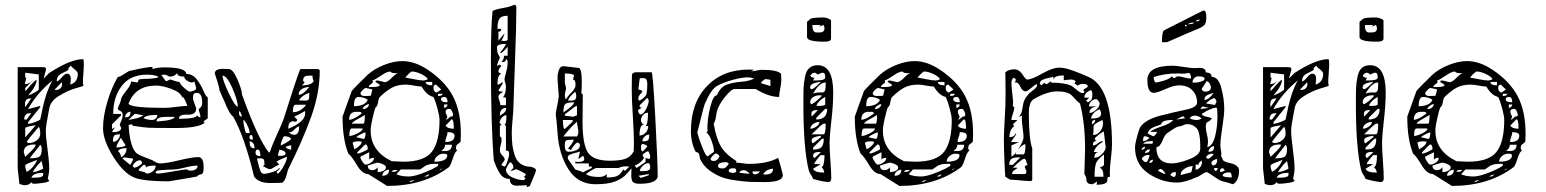

<svg xmlns="http://www.w3.org/2000/svg" viewBox="-20 -748 6379 792"><path d="M53 -53V-471H158Q170 -471 170 -463Q170 -460 165 -443Q160 -426 160 -424L183 -447Q271 -504 323 -504Q326 -500 326 -480Q326 -470 324 -446.5Q322 -423 322 -410Q322 -404 324 -394Q324 -393 291 -383.5Q258 -374 222.5 -352Q187 -330 183 -299Q182 -294 178.5 -275.5Q175 -257 172 -238.5Q169 -220 169 -209Q169 -184 176 -132.5Q183 -81 183 -54Q183 -36 177 -10L183 -3Q182 3 157 6.5Q132 10 121 10Q111 10 109 3Q102 16 81 16Q78 16 69 13.5Q60 11 60 10ZM158 -35Q117 -35 109 -15H122Q158 -15 158 -27ZM84 -64Q84 -54 90 -39Q104 -46 116 -60Q128 -74 133 -89Q128 -86 114 -81Q100 -76 92 -72Q84 -68 84 -64ZM152 -84Q129 -62 115 -39H122Q127 -39 142.5 -45Q158 -51 158 -53ZM146 -151Q140 -142 125 -124Q110 -106 103 -95Q132 -95 142 -101.5Q152 -108 152 -133Q152 -145 146 -151ZM78 -120Q78 -119 84 -101Q87 -104 94.5 -111Q102 -118 106.5 -122.5Q111 -127 116.5 -133Q122 -139 124.5 -143.5Q127 -148 127 -151Q123 -152 122 -152Q78 -152 78 -120ZM90 -163Q94 -158 100 -158Q117 -158 131.5 -169Q146 -180 146 -196Q146 -218 140 -225Q139 -223 119.5 -200.5Q100 -178 90 -163ZM124 -231Q84 -225 84 -219V-181L127 -231ZM96 -244V-237Q108 -238 125 -244.5Q142 -251 146 -255Q148 -263 152 -283Q156 -303 158 -311.5Q160 -320 164.5 -336.5Q169 -353 173 -364Q177 -375 183 -389Q189 -403 196 -416Q132 -363 96 -299H100Q136 -308 146 -311V-306ZM103 -281Q80 -281 80 -255H90L109 -281ZM109 -342Q93 -342 88 -336Q83 -330 83 -317Q83 -316 83.5 -311.5Q84 -307 84 -306ZM131 -419Q131 -394 96 -354Q110 -359 125 -367.5Q140 -376 140 -380V-441L84 -448V-428H88Q88 -421 85.5 -414Q83 -407 83 -401Q100 -401 115 -416L84 -385V-372L92 -380Q99 -389 106.5 -397Q114 -405 121.5 -412Q129 -419 131 -419ZM235 -409 205 -378Q210 -377 211 -377Q222 -377 229 -383.5Q236 -390 236 -400V-404Q235 -408 235 -409ZM256 -444Q272 -444 272 -422Q272 -418 271 -410Q270 -402 270 -399Q301 -409 301 -444Q301 -452 287 -462.5Q273 -473 273 -477Q273 -478 275 -480Q262 -467 262 -466Q262 -465 262 -463L263 -461Q257 -455 243.5 -449.5Q230 -444 222 -436Q214 -428 214 -412Q223 -414 235 -429Q247 -444 256 -444Z M405 -219Q405 -269 423 -329Q441 -389 467 -432Q468 -431 469 -431Q475 -431 493.5 -443.5Q512 -456 517 -456Q586 -472 609 -472V-463Q629 -470 658 -470Q748 -470 748 -443Q774 -443 791 -421.5Q808 -400 818.5 -375Q829 -350 837 -346V-260L819 -247L824 -241Q797 -220 706 -220Q610 -220 593.5 -221Q577 -222 528 -229Q527 -235 522 -235Q521 -235 517 -234Q513 -233 511 -233Q511 -204 518.5 -169Q526 -134 541 -118Q549 -110 578 -99Q607 -88 609 -87Q627 -74 640 -74Q666 -74 719.5 -87Q773 -100 798 -100Q820 -100 820 -59Q820 -39 816.5 -34Q813 -29 805.5 -28Q798 -27 793 -20Q787 -18 676 0Q582 0 541 -13Q494 -28 449.5 -98Q405 -168 405 -219ZM553 -44Q575 -38 578 -37Q583 -32 584 -32Q599 -32 610.5 -41.5Q622 -51 622 -65Q584 -65 584 -56Q584 -59 580.5 -64Q577 -69 575 -69Q573 -69 562.5 -59.5Q552 -50 552 -47Q553 -45 553 -44ZM621 -37Q626 -32 627 -32Q647 -32 692 -40.5Q737 -49 751 -49L757 -46L763 -44Q795 -44 795 -65Q776 -65 745.5 -57.5Q715 -50 701 -49Q691 -49 673 -48Q655 -47 641 -46L627 -44ZM528 -62Q528 -61 531 -58.5Q534 -56 535 -56Q544 -58 555 -65Q566 -72 566 -75Q566 -79 564 -82Q562 -85 560 -86Q558 -87 557 -87Q548 -87 538 -78.5Q528 -70 528 -62ZM485 -94 517 -68Q529 -86 529 -91L528 -94L492 -99ZM467 -124Q479 -115 479 -99Q502 -111 502 -137Q473 -137 467 -124ZM479 -180Q460 -150 460 -140Q489 -140 498 -148Q495 -155 488 -164.5Q481 -174 479 -180ZM475 -194Q456 -194 451 -188.5Q446 -183 446 -163Q458 -163 466.5 -172.5Q475 -182 475 -194ZM454 -223 442 -204Q443 -204 447 -203.5Q451 -203 452 -203Q461 -203 470.5 -207.5Q480 -212 480 -220Q480 -221 477 -226.5Q474 -232 474 -235Q476 -240 479.5 -247.5Q483 -255 484.5 -260.5Q486 -266 486 -274Q486 -286 476 -290.5Q466 -295 466 -299Q466 -303 472.5 -317.5Q479 -332 479 -337Q479 -346 500 -372.5Q521 -399 521 -412Q523 -412 533 -410Q543 -408 546 -408Q549 -408 550 -413.5Q551 -419 553 -420Q558 -422 578 -422.5Q598 -423 615.5 -425Q633 -427 633 -432Q616 -440 586 -440Q518 -440 482.5 -394Q447 -348 447 -278H479V-272L442 -235V-216ZM673 -266H667Q626 -266 626 -250L627 -249Q627 -248 627 -247L640 -248Q653 -249 664.5 -250.5Q676 -252 687.5 -256Q699 -260 701 -266ZM537 -278Q535 -278 524.5 -268Q514 -258 510 -253Q518 -255 528 -257Q538 -259 543 -260Q548 -261 555.5 -264Q563 -267 572 -272Q570 -273 541 -278ZM572 -260Q592 -253 607 -253Q616 -253 622.5 -259Q629 -265 629 -274Q579 -274 572 -260ZM789 -299Q789 -285 778 -279.5Q767 -274 753.5 -275Q740 -276 729 -272.5Q718 -269 718 -258Q788 -258 793 -272Q798 -264 807 -264Q807 -272 803.5 -282Q800 -292 800 -296Q800 -299 807 -304.5Q814 -310 814 -326Q814 -365 791 -365Q784 -365 780.5 -361.5Q777 -358 776.5 -353.5Q776 -349 776 -339Q787 -306 789 -303ZM518 -287Q509 -287 502.5 -280Q496 -273 496 -264Q509 -264 513.5 -269Q518 -274 518 -287ZM510 -320Q519 -303 658 -303Q676 -303 705.5 -307Q735 -311 752 -311Q752 -316 745 -331.5Q738 -347 734 -347L732 -346Q725 -367 687.5 -381Q650 -395 624 -395Q538 -395 510 -320ZM721 -410Q721 -402 739 -386Q757 -370 763 -370Q769 -370 779 -374Q789 -378 789 -383Q789 -388 785 -401L781 -414Q781 -408 769 -408Q761 -409 750.5 -416Q740 -423 740 -432Q711 -432 711 -446Q710 -446 707 -442.5Q704 -439 697.5 -435.5Q691 -432 681 -432Q677 -432 671 -436Q665 -440 658 -440Q657 -440 651.5 -439.5Q646 -439 645 -439Q647 -438 654.5 -426Q662 -414 667 -413Q668 -413 674 -416.5Q680 -420 684 -420Q685 -420 698 -415Q711 -410 721 -410Z M1028 -20Q989 -183 942 -267Q926 -277 904 -334Q903 -334 885 -377Q885 -387 875.5 -415.5Q866 -444 866 -445Q866 -464 901 -464Q905 -464 913 -463.5Q921 -463 924 -463Q941 -463 959.5 -420Q978 -377 978 -359Q1044 -174 1090 -118L1095 -125Q1103 -151 1123 -194Q1143 -237 1151 -260Q1152 -263 1159.5 -286.5Q1167 -310 1176 -338.5Q1185 -367 1194.5 -395.5Q1204 -424 1211 -443.5Q1218 -463 1219 -463H1293L1299 -458Q1299 -365 1264 -267.5Q1229 -170 1169 -50Q1168 -49 1162 -25.5Q1156 -2 1144 6Q1135 6 1119 6.5Q1103 7 1095 7Q1046 7 1028 -20ZM1040 -94Q1041 -90 1044 -78Q1047 -66 1048.5 -60Q1050 -54 1053 -46Q1056 -38 1059.5 -34.5Q1063 -31 1068 -31Q1082 -31 1104.5 -38.5Q1127 -46 1132 -56L1134 -52Q1134 -51 1128.5 -46.5Q1123 -42 1121 -38L1126 -31Q1137 -39 1150.5 -63.5Q1164 -88 1164 -101Q1163 -101 1155 -98Q1147 -95 1136.5 -90Q1126 -85 1121 -81L1132 -69Q1127 -68 1112.5 -59Q1098 -50 1093 -50Q1087 -50 1064 -63Q1071 -66 1071 -69Q1071 -85 1068 -90Q1065 -95 1052 -95Q1051 -95 1046 -94.5Q1041 -94 1040 -94ZM1034 -118Q1034 -104 1054 -104Q1054 -131 1043 -131Q1034 -131 1034 -118ZM1132 -130 1126 -106Q1130 -105 1135 -105Q1158 -105 1158 -115Q1158 -122 1149 -126Q1140 -130 1132 -130ZM1158 -143Q1161 -134 1181 -130V-149Q1180 -149 1176.5 -148Q1173 -147 1167.5 -145.5Q1162 -144 1158 -143ZM1010 -159Q1010 -136 1030 -136Q1030 -149 1026 -155Q1022 -161 1011 -166L1010 -163Q1010 -160 1010 -159ZM1151 -186Q1138 -162 1138 -148Q1140 -148 1157 -157.5Q1174 -167 1181 -174Q1176 -186 1151 -186ZM1009 -180Q1009 -172 1023 -172Q1023 -190 1016 -192Q1009 -190 1009 -180ZM1169 -204Q1181 -192 1194 -192Q1214 -192 1214 -226Q1206 -226 1194.5 -214Q1183 -202 1176 -202Q1173 -202 1169 -204ZM984 -245Q984 -241 988.5 -220Q993 -199 997 -199H1010Q1010 -210 1001 -229.5Q992 -249 984 -254ZM1206 -254Q1203 -243 1195 -246.5Q1187 -250 1178 -244.5Q1169 -239 1169 -217Q1239 -245 1239 -281L1238 -290Q1219 -278 1194 -267ZM966 -281Q966 -267 978 -267Q974 -286 966 -290ZM1243 -316H1199Q1188 -316 1188 -285Q1220 -285 1243 -316ZM898 -436Q898 -418 924 -363Q950 -308 961 -308Q961 -333 938.5 -384.5Q916 -436 898 -436ZM1256 -365Q1228 -357 1213 -334Q1219 -334 1227.5 -333.5Q1236 -333 1239 -333Q1251 -333 1253.5 -338.5Q1256 -344 1256 -365ZM1256 -390Q1242 -388 1233.5 -385Q1225 -382 1218.5 -375Q1212 -368 1212 -357Q1231 -357 1256 -390ZM1230 -414Q1236 -411 1236 -408Q1236 -405 1230.5 -401Q1225 -397 1225 -396Q1266 -396 1274 -414Q1269 -422 1269 -436Q1267 -436 1261.5 -436Q1256 -436 1254 -436Q1252 -436 1247.5 -435.5Q1243 -435 1241.5 -434.5Q1240 -434 1237 -432Q1234 -430 1233 -428Q1232 -426 1231 -422.5Q1230 -419 1230 -414Z M1577 19 1499 -30Q1474 -30 1451.5 -68Q1429 -106 1417 -114Q1393 -173 1393 -267L1431 -373Q1432 -375 1458 -401.5Q1484 -428 1497 -440Q1524 -464 1564 -480Q1604 -496 1640 -496Q1691 -496 1745 -460Q1818 -411 1849.5 -349Q1881 -287 1881 -197Q1881 -194 1880.5 -179.5Q1880 -165 1880 -164Q1878 -160 1869.5 -154.5Q1861 -149 1861 -139Q1861 -129 1867 -126Q1858 -126 1848 -94.5Q1838 -63 1831 -58Q1728 19 1577 19ZM1683 -4Q1672 -4 1670 4L1689 -3L1686 -4ZM1615 -29Q1636 -20 1666 -20Q1685 -20 1715 -30.5Q1745 -41 1766 -52Q1787 -63 1787 -65V-72Q1786 -72 1777.5 -72Q1769 -72 1767.5 -72Q1766 -72 1759.5 -71.5Q1753 -71 1750.5 -70Q1748 -69 1743 -67.5Q1738 -66 1734 -63.5Q1730 -61 1726 -58Q1714 -49 1713 -49H1633ZM1750 -29 1731 -21 1734 -20Q1737 -20 1738 -20Q1748 -20 1750 -29ZM1585 -48Q1574 -48 1565.5 -40.5Q1557 -33 1557 -23Q1585 -23 1585 -48ZM1538 -58V-38Q1550 -38 1561 -43Q1572 -48 1572 -58Q1572 -65 1558.5 -71Q1545 -77 1538 -77H1535Q1532 -76 1515.5 -71Q1499 -66 1497 -65Q1497 -46 1516 -46Q1529 -46 1538 -58ZM1612 -47Q1598 -47 1596 -40H1599Q1602 -39 1603 -39Q1613 -39 1621 -46H1617Q1613 -47 1612 -47ZM1804 -52Q1796 -52 1793 -46L1806 -52ZM1467 -99V-95Q1480 -69 1488 -69Q1499 -69 1511 -77.5Q1523 -86 1523 -97Q1507 -97 1503 -89V-120L1467 -102ZM1510 -225Q1509 -219 1509 -209Q1509 -125 1596 -83Q1600 -83 1620 -82Q1640 -81 1643 -81Q1730 -81 1761.5 -122Q1793 -163 1793 -253Q1793 -269 1784.5 -300.5Q1776 -332 1768 -348Q1741 -354 1719 -391Q1709 -391 1687.5 -395Q1666 -399 1655 -399Q1621 -399 1598 -387Q1575 -375 1547 -348Q1542 -343 1539.5 -326Q1537 -309 1529 -305Q1525 -296 1518 -265.5Q1511 -235 1510 -225ZM1808 -114Q1795 -114 1783.5 -104Q1772 -94 1772 -81Q1825 -81 1825 -108Q1825 -114 1808 -114ZM1454 -120V-114Q1472 -117 1497 -132Q1497 -152 1488 -152L1485 -151ZM1816 -151Q1816 -135 1800 -126Q1801 -126 1808 -125.5Q1815 -125 1816 -125Q1844 -125 1844 -151ZM1435 -157 1442 -132Q1443 -133 1447.5 -135.5Q1452 -138 1454 -139.5Q1456 -141 1460 -144.5Q1464 -148 1466.5 -150.5Q1469 -153 1470.5 -156.5Q1472 -160 1472 -164Q1462 -165 1461 -165Q1435 -165 1435 -157ZM1826 -203Q1826 -193 1821.5 -183Q1817 -173 1817 -162Q1855 -162 1855 -188Q1855 -203 1826 -203ZM1449 -182 1479 -175Q1488 -175 1488 -202Q1484 -202 1469.5 -195Q1455 -188 1449 -182ZM1476 -218H1431Q1421 -218 1421 -187Q1432 -187 1454 -197.5Q1476 -208 1476 -218ZM1818 -230Q1826 -217 1852 -217Q1852 -256 1843 -256ZM1485 -274Q1480 -270 1457.5 -258Q1435 -246 1431 -238H1479Q1485 -238 1485 -274ZM1451 -287Q1420 -287 1420 -254Q1439 -254 1472 -280Q1472 -287 1457 -287Q1455 -287 1453 -286H1452ZM1825 -266V-265Q1825 -263 1822.5 -259.5Q1820 -256 1818 -256Q1819 -256 1820 -255.5Q1821 -255 1822 -255Q1824 -255 1831 -261L1838 -267Q1849 -267 1849 -274Q1849 -280 1844.5 -289.5Q1840 -299 1834 -299Q1818 -299 1818 -287Q1818 -282 1821.5 -275.5Q1825 -269 1825 -266ZM1500 -318Q1494 -318 1485 -311Q1476 -304 1476 -298Q1496 -298 1503 -317Q1501 -318 1500 -318ZM1812 -317V-303Q1817 -303 1821.5 -307.5Q1826 -312 1826 -317ZM1458 -348Q1440 -348 1440 -310Q1485 -310 1497 -336Q1481 -348 1458 -348ZM1799 -339Q1799 -326 1826 -326Q1826 -348 1813 -348Q1799 -348 1799 -339ZM1467 -364Q1467 -352 1484 -352Q1510 -352 1510 -354L1516 -379Q1492 -385 1488 -385Q1485 -385 1476.5 -377Q1468 -369 1467 -364ZM1787 -361V-352Q1804 -352 1806 -361ZM1768 -385Q1768 -370 1781 -366Q1800 -378 1800 -379Q1798 -381 1792.5 -386Q1787 -391 1783 -395Q1779 -399 1778 -399Q1768 -399 1768 -385ZM1516 -416Q1518 -413 1518 -410Q1518 -406 1509.5 -400.5Q1501 -395 1501 -389H1515Q1547 -389 1547 -398L1529 -410Q1529 -416 1535 -416Q1541 -416 1553 -412.5Q1565 -409 1567 -409Q1579 -409 1597 -428Q1615 -447 1627 -447Q1625 -446 1612 -446Q1594 -446 1590 -453Q1576 -453 1551.5 -436Q1527 -419 1516 -416ZM1736 -410Q1736 -396 1763 -396V-410ZM1652 -428Q1655 -428 1684 -422Q1713 -416 1726 -416Q1736 -416 1745 -422Q1735 -435 1714.5 -444Q1694 -453 1679 -453Q1676 -453 1665.5 -443Q1655 -433 1652 -428Z M2153 16Q2145 16 2131.5 17Q2118 18 2112 18Q2083 18 2083 -10Q2069 -10 2058.5 -16Q2048 -22 2039.5 -36.5Q2031 -51 2028 -58.5Q2025 -66 2017 -86Q2005 -230 2005 -493Q2005 -646 2012 -703Q2026 -710 2055 -715Q2084 -720 2098 -727Q2100 -728 2101 -728Q2110 -728 2110 -717Q2110 -641 2104.5 -500Q2099 -359 2098 -314Q2098 -293 2094.5 -256Q2091 -219 2091 -202Q2091 -172 2093.5 -150.5Q2096 -129 2103.5 -106.5Q2111 -84 2128 -72Q2145 -60 2171 -60Q2191 -53 2191 -47Q2191 -40 2178.5 -11.5Q2166 17 2166 19L2153 24ZM2067 -50Q2067 -29 2092 -17Q2117 -5 2138 -5Q2144 -5 2148 -13L2141 -18Q2149 -26 2149 -29Q2149 -31 2131.5 -40Q2114 -49 2110 -50Q2107 -50 2100 -46.5Q2093 -43 2085 -43Q2086 -43 2098 -55Q2098 -72 2085 -79Q2082 -79 2074.5 -65.5Q2067 -52 2067 -50ZM2048 -67Q2060 -61 2061 -61Q2066 -61 2073 -82Q2080 -103 2080 -111Q2080 -121 2077.5 -124Q2075 -127 2067 -127V-228L2061 -234Q2069 -234 2069 -273Q2059 -273 2050 -262.5Q2041 -252 2041 -241Q2041 -240 2044.5 -237.5Q2048 -235 2048 -234L2042 -228V-185Q2049 -183 2049 -172Q2049 -160 2045.5 -150Q2042 -140 2042 -128Q2042 -117 2052 -107Q2062 -97 2062 -90Q2062 -87 2055.5 -78.5Q2049 -70 2048 -67ZM2068 -303Q2042 -303 2042 -271Q2043 -271 2048.5 -275Q2054 -279 2055 -279.5Q2056 -280 2060 -283.5Q2064 -287 2065 -289Q2066 -291 2067 -295Q2068 -299 2068 -303ZM2036 -349Q2036 -342 2040 -333Q2044 -324 2044 -314H2067V-346H2055Q2067 -362 2067 -391Q2067 -397 2064 -407Q2061 -417 2061 -423Q2063 -433 2066.5 -445.5Q2070 -458 2072 -468.5Q2074 -479 2074 -494Q2074 -499 2067 -506Q2067 -492 2055 -492L2052 -493Q2049 -494 2048 -494Q2059 -500 2059 -518H2074V-555Q2052 -529 2045 -529L2044 -530Q2043 -530 2042 -530Q2061 -551 2067 -567Q2030 -567 2030 -553Q2030 -545 2031 -538Q2032 -531 2034 -526.5Q2036 -522 2038 -518.5Q2040 -515 2041 -513L2042 -511Q2042 -509 2036 -495.5Q2030 -482 2030 -475Q2036 -481 2042 -481Q2043 -481 2045.5 -478.5Q2048 -476 2048 -475Q2036 -463 2036 -454Q2036 -449 2041.5 -447Q2047 -445 2048 -444Q2032 -439 2032 -399Q2039 -399 2044.5 -403.5Q2050 -408 2052 -408Q2053 -408 2053 -408L2055 -407Q2053 -402 2036 -375Q2039 -370 2055 -370Q2053 -367 2044.5 -362Q2036 -357 2036 -349ZM2036 -617V-580Q2059 -609 2061 -610L2060 -606Q2059 -602 2055.5 -594Q2052 -586 2048 -580Q2053 -579 2059 -579Q2074 -579 2074 -585V-683Q2048 -683 2040 -670.5Q2032 -658 2032 -629H2046Q2046 -628 2047 -626L2048 -624Q2048 -622 2043.5 -619.5Q2039 -617 2036 -617Z M2585 -53Q2584 -53 2566.5 -32.5Q2549 -12 2519 0Q2489 12 2437 12Q2364 12 2325 -49.5Q2286 -111 2280 -197Q2280 -200 2277 -234Q2274 -268 2273 -271V-284Q2285 -344 2285 -351Q2285 -355 2282.5 -385.5Q2280 -416 2280 -419V-429Q2280 -444 2285.5 -459.5Q2291 -475 2304 -475L2366 -468Q2380 -468 2380 -408Q2380 -386 2378 -364L2384 -358Q2384 -335 2383.5 -297Q2383 -259 2383 -244Q2383 -155 2404.5 -120Q2426 -85 2496 -85Q2534 -85 2557 -92Q2580 -99 2594 -123Q2594 -129 2594.5 -141Q2595 -153 2595 -159Q2595 -195 2590.5 -267Q2586 -339 2586 -376Q2586 -442 2588 -444L2599 -450H2668Q2673 -450 2683 -264.5Q2693 -79 2693 -18Q2685 10 2619 10Q2598 10 2591 3Q2584 -4 2584 -24Q2584 -31 2584.5 -41Q2585 -51 2585 -53ZM2397 -30Q2413 -18 2450 -18Q2473 -18 2483 -30V-16Q2512 -16 2525.5 -22Q2539 -28 2551 -49L2558 -43L2576 -61Q2574 -61 2569 -61.5Q2564 -62 2563 -62Q2544 -62 2532 -55H2440Q2436 -55 2419.5 -45Q2403 -35 2397 -30ZM2614 -23 2623 -14 2656 -25V-30ZM2353 -49Q2377 -42 2384 -37L2421 -55V-61H2409V-74H2353V-81Q2354 -81 2358 -80.5Q2362 -80 2366 -80Q2390 -80 2390 -92Q2390 -102 2384 -105L2366 -92Q2366 -98 2369 -107Q2372 -116 2372 -123Q2369 -121 2355.5 -118Q2342 -115 2332 -110.5Q2322 -106 2322 -98L2323 -92ZM2654 -75Q2643 -75 2631.5 -64Q2620 -53 2619 -43L2625 -42Q2631 -42 2636 -42Q2662 -42 2662 -57Q2662 -75 2654 -75ZM2599 -66Q2599 -62 2606 -55L2643 -80V-96Q2646 -96 2651 -94Q2656 -92 2657 -92Q2662 -92 2662 -105Q2662 -108 2658.5 -116Q2655 -124 2654 -124Q2649 -124 2643.5 -120Q2638 -116 2634 -113L2631 -110Q2631 -100 2638 -98Q2629 -84 2616.5 -75Q2604 -66 2599 -66ZM2310 -155Q2310 -154 2310 -151Q2310 -148 2310 -146.5Q2310 -145 2310 -142Q2310 -139 2310.5 -137.5Q2311 -136 2311.5 -133.5Q2312 -131 2313 -129.5Q2314 -128 2315 -126.5Q2316 -125 2318 -124Q2320 -123 2322 -122.5Q2324 -122 2327 -122Q2343 -122 2357.5 -128.5Q2372 -135 2372 -148Q2372 -160 2360 -160Q2357 -159 2348 -148Q2339 -137 2335 -129L2323 -135Q2344 -159 2347 -172Q2343 -172 2333.5 -171.5Q2324 -171 2320.5 -170.5Q2317 -170 2313.5 -166Q2310 -162 2310 -155ZM2624 -139Q2624 -125 2631 -123Q2650 -142 2650 -144Q2650 -147 2643 -150.5Q2636 -154 2631 -154Q2624 -154 2624 -139ZM2658 -193Q2648 -193 2639 -184.5Q2630 -176 2630 -165Q2648 -165 2653 -169.5Q2658 -174 2658 -193ZM2360 -246Q2334 -224 2304 -185H2360Q2361 -185 2363.5 -192Q2366 -199 2366 -203Q2366 -210 2363 -224Q2360 -238 2360 -246ZM2638 -235Q2618 -235 2618 -189Q2633 -189 2643.5 -201Q2654 -213 2654 -228H2643Q2653 -236 2653 -283Q2640 -283 2632 -273Q2624 -263 2624 -250Q2627 -235 2638 -235ZM2302 -253Q2302 -216 2310 -216L2342 -246V-253ZM2310 -271 2347 -266H2342Q2345 -266 2351 -269Q2357 -272 2360 -272V-309Q2360 -311 2359 -311Q2356 -311 2346 -304Q2336 -297 2325 -288Q2314 -279 2310 -277ZM2612 -293Q2612 -288 2615 -282Q2618 -276 2622 -276Q2634 -276 2645 -298Q2656 -320 2656 -333Q2656 -335 2653.5 -339.5Q2651 -344 2649 -344L2619 -314L2618 -312Q2618 -303 2631 -303Q2626 -303 2619 -299Q2612 -295 2612 -293ZM2348 -326Q2321 -326 2312.5 -319.5Q2304 -313 2304 -284Q2348 -314 2348 -326ZM2353 -370Q2326 -347 2323 -333Q2335 -333 2339 -333Q2343 -333 2348.5 -335Q2354 -337 2355.5 -341.5Q2357 -346 2357 -354Q2357 -358 2353 -370ZM2619 -333Q2641 -346 2645.5 -357.5Q2650 -369 2650 -403Q2650 -426 2634 -426Q2631 -426 2625.5 -425.5Q2620 -425 2619 -425L2613 -379Q2630 -375 2630 -371Q2630 -369 2621.5 -360Q2613 -351 2613 -342Q2613 -333 2619 -333ZM2310 -355Q2310 -340 2316 -339Q2319 -348 2336.5 -365.5Q2354 -383 2354 -397Q2354 -414 2349 -417L2344 -420Q2344 -424 2348 -435Q2348 -445 2310 -445V-407L2315 -384Q2315 -380 2312.5 -371.5Q2310 -363 2310 -355Z M2850 -121Q2830 -160 2830 -207Q2830 -323 2895.5 -392Q2961 -461 3069 -461Q3071 -461 3080.5 -460.5Q3090 -460 3091 -460L3078 -454Q3087 -454 3101 -457Q3115 -460 3123 -460Q3189 -460 3202 -443Q3202 -441 3202.5 -429.5Q3203 -418 3203 -417Q3203 -404 3198.5 -383Q3194 -362 3194 -348Q3151 -348 3097 -381H3011Q2997 -381 2970.5 -348Q2944 -315 2937 -288Q2936 -285 2934.5 -273.5Q2933 -262 2930.5 -253Q2928 -244 2924 -238Q2934 -179 2952.5 -146Q2971 -113 3017 -84V-77Q3026 -77 3043 -74.5Q3060 -72 3069 -72Q3145 -72 3190 -97Q3209 -34 3209 -25Q3209 3 3136 3Q3101 3 3080 2.5Q3059 2 3020.5 -3Q2982 -8 2957.5 -17Q2933 -26 2907.5 -44.5Q2882 -63 2869 -90Q2867 -94 2866 -102.5Q2865 -111 2862 -115.5Q2859 -120 2850 -121ZM3084 -41Q3084 -29 3093 -29Q3107 -29 3115 -41ZM3169 -52Q3139 -50 3128 -29L3137 -28Q3169 -28 3169 -52ZM2986 -44Q2986 -35 3004 -35Q3015 -35 3017 -41Q3017 -49 3014.5 -51.5Q3012 -54 3005 -54Q2986 -54 2986 -44ZM3050 -46Q3032 -46 3030 -35L3071 -31Q3070 -36 3062 -41Q3054 -46 3050 -46ZM2942 -63Q2942 -53 2962 -53Q2974 -53 2986 -72Q2984 -79 2973 -79Q2942 -79 2942 -63ZM2911 -93Q2911 -84 2925 -84Q2939 -84 2948 -103Q2948 -105 2943.5 -109Q2939 -113 2937 -114L2934 -115Q2930 -115 2924 -109.5Q2918 -104 2914.5 -99Q2911 -94 2911 -93ZM2856 -202Q2863 -175 2877.5 -139Q2892 -103 2899 -103L2924 -121L2925 -124Q2925 -140 2915.5 -166.5Q2906 -193 2894 -202L2899 -207Q2898 -211 2898 -220Q2898 -259 2910 -307Q2922 -355 2937 -355Q2952 -389 2977 -398.5Q3002 -408 3036 -410.5Q3070 -413 3091 -424Q3076 -429 3066 -429Q3040 -429 3000.5 -418Q2961 -407 2937 -393Q2913 -379 2887 -319Q2884 -311 2876.5 -281.5Q2869 -252 2863 -227Q2857 -202 2856 -202ZM3158 -419 3137 -422Q3119 -411 3119 -405L3158 -393Z M3334 -10Q3332 -17 3325 -27Q3318 -37 3316 -46Q3294 -136 3294 -318Q3294 -323 3294 -334Q3294 -371 3295 -389.5Q3296 -408 3301 -432.5Q3306 -457 3319 -468Q3332 -479 3353 -479Q3417 -479 3417 -366Q3417 -315 3409.5 -251.5Q3402 -188 3402 -155Q3402 -131 3405.5 -83.5Q3409 -36 3409 -13Q3409 3 3396 3Q3366 0 3334 -10ZM3334 -52Q3340 -36 3380 -36Q3380 -41 3377.5 -46.5Q3375 -52 3372 -55Q3369 -58 3369 -59H3370Q3381 -65 3381 -108H3366Q3364 -108 3351.5 -92Q3339 -76 3339 -72V-71H3366ZM3334 -108Q3334 -99 3340 -96L3366 -120Q3365 -120 3361 -120.5Q3357 -121 3356 -121Q3337 -121 3334 -108ZM3334 -139V-131Q3359 -131 3368.5 -141Q3378 -151 3378 -176H3371ZM3334 -157 3366 -182V-188Q3328 -183 3328 -170Q3328 -157 3334 -157ZM3386 -238H3377Q3367 -233 3328 -194H3377Q3386 -194 3386 -238ZM3360 -245Q3347 -245 3335 -237Q3323 -229 3323 -217Q3334 -217 3347 -225.5Q3360 -234 3360 -245ZM3347 -262V-255Q3392 -255 3392 -299H3384ZM3347 -294Q3327 -294 3327 -277Q3328 -269 3328 -267L3353 -293L3351 -294Q3348 -294 3347 -294ZM3384 -348Q3357 -334 3347 -312H3351Q3355 -311 3356 -311Q3384 -311 3384 -318ZM3322 -325Q3322 -323 3324.5 -320.5Q3327 -318 3328 -318Q3350 -330 3371 -354H3367Q3363 -355 3362 -355Q3346 -355 3334 -347.5Q3322 -340 3322 -325ZM3386 -408Q3360 -408 3334 -362Q3345 -366 3356 -366.5Q3367 -367 3371.5 -366.5Q3376 -366 3380 -369.5Q3384 -373 3385 -381.5Q3386 -390 3386 -408ZM3322 -388 3321 -387Q3321 -385 3323.5 -382.5Q3326 -380 3328 -380Q3336 -380 3366 -410H3362Q3360 -410 3355 -409Q3350 -408 3342 -406Q3334 -404 3328 -399.5Q3322 -395 3322 -388ZM3340 -428 3334 -416H3344Q3384 -416 3384 -428Q3384 -440 3381.5 -444Q3379 -448 3372 -448Q3369 -448 3362 -444.5Q3355 -441 3353 -441Q3351 -441 3348 -444.5Q3345 -448 3340 -448Q3329 -448 3322 -435Q3330 -427 3337 -427L3338 -428Q3339 -428 3340 -428ZM3309 -658 3322 -669Q3327 -676 3377 -676Q3385 -676 3396.5 -671.5Q3408 -667 3408 -663V-589Q3408 -576 3382 -576Q3309 -576 3309 -595ZM3331 -645Q3331 -614 3348 -614Q3361 -614 3366.5 -614.5Q3372 -615 3376.5 -619Q3381 -623 3381 -632Q3381 -637 3377 -645Q3361 -638 3359 -638L3366 -645Z M3690 19 3612 -30Q3587 -30 3564.5 -68Q3542 -106 3530 -114Q3506 -173 3506 -267L3544 -373Q3545 -375 3571 -401.5Q3597 -428 3610 -440Q3637 -464 3677 -480Q3717 -496 3753 -496Q3804 -496 3858 -460Q3931 -411 3962.5 -349Q3994 -287 3994 -197Q3994 -194 3993.5 -179.5Q3993 -165 3993 -164Q3991 -160 3982.5 -154.5Q3974 -149 3974 -139Q3974 -129 3980 -126Q3971 -126 3961 -94.5Q3951 -63 3944 -58Q3841 19 3690 19ZM3796 -4Q3785 -4 3783 4L3802 -3L3799 -4ZM3728 -29Q3749 -20 3779 -20Q3798 -20 3828 -30.5Q3858 -41 3879 -52Q3900 -63 3900 -65V-72Q3899 -72 3890.5 -72Q3882 -72 3880.5 -72Q3879 -72 3872.5 -71.5Q3866 -71 3863.5 -70Q3861 -69 3856 -67.5Q3851 -66 3847 -63.5Q3843 -61 3839 -58Q3827 -49 3826 -49H3746ZM3863 -29 3844 -21 3847 -20Q3850 -20 3851 -20Q3861 -20 3863 -29ZM3698 -48Q3687 -48 3678.5 -40.5Q3670 -33 3670 -23Q3698 -23 3698 -48ZM3651 -58V-38Q3663 -38 3674 -43Q3685 -48 3685 -58Q3685 -65 3671.5 -71Q3658 -77 3651 -77H3648Q3645 -76 3628.5 -71Q3612 -66 3610 -65Q3610 -46 3629 -46Q3642 -46 3651 -58ZM3725 -47Q3711 -47 3709 -40H3712Q3715 -39 3716 -39Q3726 -39 3734 -46H3730Q3726 -47 3725 -47ZM3917 -52Q3909 -52 3906 -46L3919 -52ZM3580 -99V-95Q3593 -69 3601 -69Q3612 -69 3624 -77.5Q3636 -86 3636 -97Q3620 -97 3616 -89V-120L3580 -102ZM3623 -225Q3622 -219 3622 -209Q3622 -125 3709 -83Q3713 -83 3733 -82Q3753 -81 3756 -81Q3843 -81 3874.5 -122Q3906 -163 3906 -253Q3906 -269 3897.5 -300.5Q3889 -332 3881 -348Q3854 -354 3832 -391Q3822 -391 3800.5 -395Q3779 -399 3768 -399Q3734 -399 3711 -387Q3688 -375 3660 -348Q3655 -343 3652.5 -326Q3650 -309 3642 -305Q3638 -296 3631 -265.5Q3624 -235 3623 -225ZM3921 -114Q3908 -114 3896.5 -104Q3885 -94 3885 -81Q3938 -81 3938 -108Q3938 -114 3921 -114ZM3567 -120V-114Q3585 -117 3610 -132Q3610 -152 3601 -152L3598 -151ZM3929 -151Q3929 -135 3913 -126Q3914 -126 3921 -125.5Q3928 -125 3929 -125Q3957 -125 3957 -151ZM3548 -157 3555 -132Q3556 -133 3560.5 -135.5Q3565 -138 3567 -139.5Q3569 -141 3573 -144.5Q3577 -148 3579.5 -150.5Q3582 -153 3583.5 -156.5Q3585 -160 3585 -164Q3575 -165 3574 -165Q3548 -165 3548 -157ZM3939 -203Q3939 -193 3934.5 -183Q3930 -173 3930 -162Q3968 -162 3968 -188Q3968 -203 3939 -203ZM3562 -182 3592 -175Q3601 -175 3601 -202Q3597 -202 3582.5 -195Q3568 -188 3562 -182ZM3589 -218H3544Q3534 -218 3534 -187Q3545 -187 3567 -197.5Q3589 -208 3589 -218ZM3931 -230Q3939 -217 3965 -217Q3965 -256 3956 -256ZM3598 -274Q3593 -270 3570.5 -258Q3548 -246 3544 -238H3592Q3598 -238 3598 -274ZM3564 -287Q3533 -287 3533 -254Q3552 -254 3585 -280Q3585 -287 3570 -287Q3568 -287 3566 -286H3565ZM3938 -266V-265Q3938 -263 3935.5 -259.5Q3933 -256 3931 -256Q3932 -256 3933 -255.5Q3934 -255 3935 -255Q3937 -255 3944 -261L3951 -267Q3962 -267 3962 -274Q3962 -280 3957.5 -289.5Q3953 -299 3947 -299Q3931 -299 3931 -287Q3931 -282 3934.5 -275.5Q3938 -269 3938 -266ZM3613 -318Q3607 -318 3598 -311Q3589 -304 3589 -298Q3609 -298 3616 -317Q3614 -318 3613 -318ZM3925 -317V-303Q3930 -303 3934.5 -307.5Q3939 -312 3939 -317ZM3571 -348Q3553 -348 3553 -310Q3598 -310 3610 -336Q3594 -348 3571 -348ZM3912 -339Q3912 -326 3939 -326Q3939 -348 3926 -348Q3912 -348 3912 -339ZM3580 -364Q3580 -352 3597 -352Q3623 -352 3623 -354L3629 -379Q3605 -385 3601 -385Q3598 -385 3589.5 -377Q3581 -369 3580 -364ZM3900 -361V-352Q3917 -352 3919 -361ZM3881 -385Q3881 -370 3894 -366Q3913 -378 3913 -379Q3911 -381 3905.5 -386Q3900 -391 3896 -395Q3892 -399 3891 -399Q3881 -399 3881 -385ZM3629 -416Q3631 -413 3631 -410Q3631 -406 3622.5 -400.5Q3614 -395 3614 -389H3628Q3660 -389 3660 -398L3642 -410Q3642 -416 3648 -416Q3654 -416 3666 -412.5Q3678 -409 3680 -409Q3692 -409 3710 -428Q3728 -447 3740 -447Q3738 -446 3725 -446Q3707 -446 3703 -453Q3689 -453 3664.5 -436Q3640 -419 3629 -416ZM3849 -410Q3849 -396 3876 -396V-410ZM3765 -428Q3768 -428 3797 -422Q3826 -416 3839 -416Q3849 -416 3858 -422Q3848 -435 3827.5 -444Q3807 -453 3792 -453Q3789 -453 3778.5 -443Q3768 -433 3765 -428Z M4467 7 4462 -1Q4462 -18 4453 -30Q4456 -132 4456 -133Q4456 -240 4435 -321Q4424 -329 4413.5 -341Q4403 -353 4397 -358Q4391 -363 4377 -367Q4363 -371 4340 -371Q4299 -371 4244 -339Q4224 -327 4224 -281Q4224 -174 4238 -136V-7Q4238 -1 4229 -1Q4225 -1 4204.5 -2.5Q4184 -4 4165 -6L4146 -7L4127 -19Q4126 -20 4123.5 -79Q4121 -138 4121 -173Q4121 -203 4124.5 -257Q4128 -311 4128 -361Q4128 -383 4127.5 -415Q4127 -447 4127 -450Q4142 -462 4164 -462Q4184 -462 4197.5 -441Q4211 -420 4217 -420Q4236 -420 4279 -444.5Q4322 -469 4349 -469Q4366 -469 4386.5 -463Q4407 -457 4436.5 -445Q4466 -433 4467 -432Q4567 -393 4567 -152Q4567 -132 4562.5 -94Q4558 -56 4558 -38Q4558 -25 4559 -19Q4550 -19 4548.5 -14Q4547 -9 4547.5 -2.5Q4548 4 4537.5 9Q4527 14 4503 14Q4505 8 4505 3Q4505 1 4504 1Q4503 1 4500.5 3.5Q4498 6 4493.5 8.5Q4489 11 4486 12Q4474 12 4467 7ZM4534 -111Q4507 -91 4501 -74Q4495 -57 4495 -19H4532Q4532 -51 4516 -56Q4534 -64 4534 -68ZM4177 -56Q4175 -52 4165 -46.5Q4155 -41 4155 -30H4208Q4214 -33 4214 -39Q4214 -43 4210.5 -50.5Q4207 -58 4207 -60Q4207 -62 4211.5 -65Q4216 -68 4220 -68Q4216 -70 4213.5 -81.5Q4211 -93 4205 -93Q4195 -93 4158 -56ZM4183 -99Q4163 -99 4153 -93Q4143 -87 4143 -68H4158L4189 -99ZM4510 -121Q4494 -117 4494 -97Q4510 -97 4525.5 -112Q4541 -127 4541 -142Q4541 -146 4540 -148Q4534 -206 4532 -206Q4531 -206 4522.5 -200Q4514 -194 4505 -186.5Q4496 -179 4496 -175Q4496 -173 4499 -170Q4502 -167 4504 -167Q4488 -167 4488 -148Q4498 -148 4509 -157Q4520 -166 4528 -166V-162Q4499 -146 4492 -121ZM4152 -148V-103Q4161 -103 4181.5 -135Q4202 -167 4202 -181Q4202 -194 4198.5 -219.5Q4195 -245 4195 -258Q4195 -266 4196 -271L4183 -266Q4191 -276 4193.5 -283Q4196 -290 4197.5 -301Q4199 -312 4201 -321Q4205 -337 4215 -350.5Q4225 -364 4234.5 -370.5Q4244 -377 4251 -384Q4258 -391 4258 -396Q4258 -399 4257 -401Q4250 -399 4233.5 -385Q4217 -371 4211 -371Q4198 -371 4189.5 -389.5Q4181 -408 4171 -408Q4167 -408 4164 -407Q4170 -410 4170 -420Q4170 -422 4168 -423.5Q4166 -425 4163 -426L4160 -427Q4158 -427 4155 -419Q4152 -411 4152 -407Q4152 -393 4155.5 -364.5Q4159 -336 4159 -330Q4159 -325 4158.5 -317.5Q4158 -310 4158 -309Q4164 -309 4164 -303Q4164 -296 4158 -278.5Q4152 -261 4152 -253H4177L4158 -235L4164 -228Q4144 -213 4144 -182Q4163 -182 4170 -198Q4170 -194 4172 -194Q4172 -193 4161.5 -179Q4151 -165 4151 -162H4183ZM4210 -153Q4200 -153 4184.5 -137Q4169 -121 4169 -111H4201Q4210 -111 4210 -153ZM4491 -226Q4491 -198 4489 -191Q4506 -191 4518 -206Q4530 -221 4530 -239L4529 -246Q4528 -252 4528 -253Q4491 -238 4491 -226ZM4497 -253Q4484 -253 4484 -241L4485 -235Q4489 -236 4493.5 -242Q4498 -248 4498 -250ZM4516 -297Q4503 -293 4492 -282Q4481 -271 4481 -259Q4522 -259 4522 -278Q4522 -289 4516 -297ZM4504 -309Q4474 -305 4474 -282Q4487 -282 4501.5 -295Q4516 -308 4516 -321Q4516 -325 4511 -332Q4506 -339 4501 -339Q4490 -339 4481 -329.5Q4472 -320 4472 -309ZM4460 -333 4467 -326Q4480 -332 4483 -338.5Q4486 -345 4486 -358Q4486 -375 4479 -376Q4453 -366 4453 -345H4473ZM4318 -407Q4370 -407 4398 -395Q4403 -393 4420 -378.5Q4437 -364 4445 -364Q4453 -364 4453 -371L4448 -376Q4450 -380 4458.5 -384Q4467 -388 4467 -392Q4467 -402 4445 -402Q4438 -402 4432 -398.5Q4426 -395 4423 -395Q4418 -402 4414 -402L4412 -401L4417 -413Q4410 -420 4397 -420Q4391 -420 4381 -418.5Q4371 -417 4368 -417V-437Q4330 -437 4325 -420V-432Q4320 -429 4305.5 -426.5Q4291 -424 4280 -418.5Q4269 -413 4269 -402L4272 -400Q4275 -397 4275 -395L4288 -407L4294 -401H4297Q4299 -401 4305.5 -405.5Q4312 -410 4312 -413Z M4959 -38Q4951 -38 4936.5 -28Q4922 -18 4918 -18Q4868 5 4835 5Q4772 5 4717 -32.5Q4662 -70 4662 -140Q4662 -153 4669.5 -181.5Q4677 -210 4683 -223Q4705 -255 4765 -270.5Q4825 -286 4871.5 -295.5Q4918 -305 4918 -325Q4918 -355 4898.5 -375.5Q4879 -396 4844 -396Q4822 -396 4787.5 -380.5Q4753 -365 4739 -365Q4713 -365 4713 -418Q4713 -477 4817 -477Q4830 -477 4862 -472Q4894 -467 4906 -467Q4909 -467 4917 -467.5Q4925 -468 4929 -468Q4954 -468 4954 -449Q4978 -449 4978 -431Q5006 -431 5018 -385Q5030 -339 5030 -299Q5030 -273 5022 -223Q5014 -173 5014 -148Q5014 -142 5016 -130.5Q5018 -119 5018 -113Q5018 -112 5017.5 -109Q5017 -106 5017 -104Q5022 -94 5023 -93Q5023 -86 5033.5 -81.5Q5044 -77 5057 -74.5Q5070 -72 5080.5 -64.5Q5091 -57 5091 -45Q5091 -2 5066 12Q5035 2 5023 0Q5013 -2 4987 -20Q4961 -38 4959 -38ZM4807 -26Q4820 -18 4822 -18Q4831 -18 4831 -37L4826 -38Q4814 -38 4807 -26ZM5023 -26Q5023 -16 5061 -16Q5061 -37 5051 -37Q5029 -37 5023 -26ZM4900 -63Q4884 -63 4867 -52.5Q4850 -42 4850 -26L4893 -37Q4895 -37 4900 -63ZM4757 -43Q4759 -42 4766 -38.5Q4773 -35 4778.5 -32.5Q4784 -30 4787 -30Q4787 -35 4779.5 -43Q4772 -51 4768 -51Q4761 -51 4757 -43ZM5023 -54Q5012 -54 5012 -39Q5029 -39 5032 -46Q5027 -54 5023 -54ZM4988 -55Q4988 -46 4995 -42Q5003 -47 5003 -55ZM4912 -69V-48Q4922 -48 4930 -57.5Q4938 -67 4938 -78L4937 -82Q4937 -86 4937 -87L4924 -74L4926 -69ZM4977 -75Q4977 -72 4979.5 -69Q4982 -66 4984 -66Q5001 -66 5001 -92Q4995 -92 4986 -87Q4977 -82 4977 -75ZM4736 -89Q4723 -89 4721 -75Q4736 -77 4736 -89ZM4750 -141Q4750 -74 4813 -74Q4842 -74 4886.5 -91.5Q4931 -109 4931 -134V-138Q4931 -156 4930.5 -165.5Q4930 -175 4927.5 -190.5Q4925 -206 4919.5 -214.5Q4914 -223 4903 -229.5Q4892 -236 4876 -236Q4871 -236 4861 -231.5Q4851 -227 4847 -227Q4840 -227 4831.5 -222.5Q4823 -218 4810.5 -209.5Q4798 -201 4795 -199Q4786 -194 4775 -167.5Q4764 -141 4750 -141ZM4690 -93Q4691 -90 4694.5 -86.5Q4698 -83 4701 -81Q4704 -79 4705 -79Q4712 -79 4717 -91Q4722 -103 4722 -109Q4697 -109 4690 -93ZM4955 -100Q4957 -93 4965 -93Q4967 -93 4976 -100.5Q4985 -108 4985 -111Q4985 -114 4981 -114Q4963 -114 4955 -100ZM4723 -132Q4709 -132 4702 -117Q4723 -117 4723 -132ZM4988 -145Q4980 -145 4972.5 -137.5Q4965 -130 4965 -122Q4978 -122 4983 -127Q4988 -132 4988 -145ZM4702 -143Q4699 -143 4694 -139Q4689 -135 4689 -133L4690 -130Q4693 -130 4698 -133Q4703 -136 4703 -138V-140Q4702 -142 4702 -143ZM4954 -223Q4954 -212 4958.5 -194Q4963 -176 4963 -165Q4963 -154 4960 -141Q4982 -146 4992 -185Q5002 -224 5002 -268Q5002 -294 4999 -304Q4977 -304 4937 -278Q4939 -270 4957 -266.5Q4975 -263 4979 -260Q4975 -254 4971 -250.5Q4967 -247 4964 -246Q4961 -245 4958.5 -243Q4956 -241 4955 -236.5Q4954 -232 4954 -223ZM4733 -155Q4736 -158 4736 -165Q4736 -166 4731 -166Q4702 -166 4696 -155ZM4702 -186Q4695 -186 4695 -166Q4710 -166 4721 -179Q4711 -186 4702 -186ZM4714 -199Q4716 -196 4726 -191Q4736 -186 4739 -186Q4741 -186 4747 -193.5Q4753 -201 4753 -204H4726Q4731 -213 4770.5 -226Q4810 -239 4819 -253H4815Q4772 -253 4770 -235Q4765 -233 4756 -230Q4747 -227 4742 -225Q4737 -223 4731 -219.5Q4725 -216 4721 -211Q4717 -206 4714 -199ZM4888 -260Q4899 -253 4918 -253Q4927 -253 4937 -260Q4922 -271 4910 -271Q4893 -271 4888 -260ZM4860 -269 4832 -255 4869 -260ZM4940 -309 4931 -298 4966 -303ZM4955 -321 4992 -315 4993 -318Q4995 -321 4996.5 -324.5Q4998 -328 4998 -329Q4998 -333 4994.5 -338Q4991 -343 4989 -343Q4983 -343 4971.5 -335.5Q4960 -328 4955 -321ZM4986 -365Q4984 -364 4979.5 -363Q4975 -362 4973 -361Q4971 -360 4967 -358.5Q4963 -357 4961 -356Q4959 -355 4956 -353Q4953 -351 4951.5 -348.5Q4950 -346 4949 -343Q4948 -340 4948 -336Q4967 -336 4986 -365ZM4937 -381Q4937 -378 4941 -374Q4945 -370 4950 -370Q4975 -370 4975 -388Q4975 -395 4969.5 -404Q4964 -413 4957 -413ZM4739 -430Q4739 -415 4746 -408Q4757 -408 4781.5 -415.5Q4806 -423 4813 -433L4823 -425Q4824 -425 4829.5 -429Q4835 -433 4838 -433Q4849 -433 4864.5 -428.5Q4880 -424 4893 -424Q4893 -447 4882 -447Q4880 -447 4873.5 -445.5Q4867 -444 4864 -444Q4845 -445 4838 -445Q4782 -445 4739 -430ZM4922 -433Q4913 -433 4906 -425.5Q4899 -418 4899 -408Q4900 -408 4904 -407.5Q4908 -407 4909 -407Q4919 -407 4934 -411.5Q4949 -416 4949 -423Q4949 -433 4922 -433ZM4930 -667Q4915 -667 4912 -660Q4927 -660 4930 -667ZM4906 -655Q4888 -655 4880 -648Q4903 -648 4906 -655ZM4868 -642Q4869 -639 4872 -639Q4875 -639 4875 -642Q4875 -646 4872 -646Q4868 -646 4868 -642ZM4956 -676Q4956 -655 4949.5 -646.5Q4943 -638 4924 -630Q4898 -620 4794 -574H4773Q4773 -618 4782 -623L4942 -704L4945 -705Q4956 -705 4956 -676Z M5190 -53V-471H5295Q5307 -471 5307 -463Q5307 -460 5302 -443Q5297 -426 5297 -424L5320 -447Q5408 -504 5460 -504Q5463 -500 5463 -480Q5463 -470 5461 -446.5Q5459 -423 5459 -410Q5459 -404 5461 -394Q5461 -393 5428 -383.5Q5395 -374 5359.5 -352Q5324 -330 5320 -299Q5319 -294 5315.5 -275.5Q5312 -257 5309 -238.5Q5306 -220 5306 -209Q5306 -184 5313 -132.5Q5320 -81 5320 -54Q5320 -36 5314 -10L5320 -3Q5319 3 5294 6.5Q5269 10 5258 10Q5248 10 5246 3Q5239 16 5218 16Q5215 16 5206 13.5Q5197 11 5197 10ZM5295 -35Q5254 -35 5246 -15H5259Q5295 -15 5295 -27ZM5221 -64Q5221 -54 5227 -39Q5241 -46 5253 -60Q5265 -74 5270 -89Q5265 -86 5251 -81Q5237 -76 5229 -72Q5221 -68 5221 -64ZM5289 -84Q5266 -62 5252 -39H5259Q5264 -39 5279.5 -45Q5295 -51 5295 -53ZM5283 -151Q5277 -142 5262 -124Q5247 -106 5240 -95Q5269 -95 5279 -101.5Q5289 -108 5289 -133Q5289 -145 5283 -151ZM5215 -120Q5215 -119 5221 -101Q5224 -104 5231.5 -111Q5239 -118 5243.5 -122.5Q5248 -127 5253.5 -133Q5259 -139 5261.5 -143.5Q5264 -148 5264 -151Q5260 -152 5259 -152Q5215 -152 5215 -120ZM5227 -163Q5231 -158 5237 -158Q5254 -158 5268.5 -169Q5283 -180 5283 -196Q5283 -218 5277 -225Q5276 -223 5256.5 -200.5Q5237 -178 5227 -163ZM5261 -231Q5221 -225 5221 -219V-181L5264 -231ZM5233 -244V-237Q5245 -238 5262 -244.5Q5279 -251 5283 -255Q5285 -263 5289 -283Q5293 -303 5295 -311.5Q5297 -320 5301.5 -336.5Q5306 -353 5310 -364Q5314 -375 5320 -389Q5326 -403 5333 -416Q5269 -363 5233 -299H5237Q5273 -308 5283 -311V-306ZM5240 -281Q5217 -281 5217 -255H5227L5246 -281ZM5246 -342Q5230 -342 5225 -336Q5220 -330 5220 -317Q5220 -316 5220.5 -311.5Q5221 -307 5221 -306ZM5268 -419Q5268 -394 5233 -354Q5247 -359 5262 -367.5Q5277 -376 5277 -380V-441L5221 -448V-428H5225Q5225 -421 5222.5 -414Q5220 -407 5220 -401Q5237 -401 5252 -416L5221 -385V-372L5229 -380Q5236 -389 5243.5 -397Q5251 -405 5258.5 -412Q5266 -419 5268 -419ZM5372 -409 5342 -378Q5347 -377 5348 -377Q5359 -377 5366 -383.5Q5373 -390 5373 -400V-404Q5372 -408 5372 -409ZM5393 -444Q5409 -444 5409 -422Q5409 -418 5408 -410Q5407 -402 5407 -399Q5438 -409 5438 -444Q5438 -452 5424 -462.5Q5410 -473 5410 -477Q5410 -478 5412 -480Q5399 -467 5399 -466Q5399 -465 5399 -463L5400 -461Q5394 -455 5380.5 -449.5Q5367 -444 5359 -436Q5351 -428 5351 -412Q5360 -414 5372 -429Q5384 -444 5393 -444Z M5613 -10Q5611 -17 5604 -27Q5597 -37 5595 -46Q5573 -136 5573 -318Q5573 -323 5573 -334Q5573 -371 5574 -389.5Q5575 -408 5580 -432.5Q5585 -457 5598 -468Q5611 -479 5632 -479Q5696 -479 5696 -366Q5696 -315 5688.5 -251.5Q5681 -188 5681 -155Q5681 -131 5684.5 -83.5Q5688 -36 5688 -13Q5688 3 5675 3Q5645 0 5613 -10ZM5613 -52Q5619 -36 5659 -36Q5659 -41 5656.5 -46.5Q5654 -52 5651 -55Q5648 -58 5648 -59H5649Q5660 -65 5660 -108H5645Q5643 -108 5630.5 -92Q5618 -76 5618 -72V-71H5645ZM5613 -108Q5613 -99 5619 -96L5645 -120Q5644 -120 5640 -120.5Q5636 -121 5635 -121Q5616 -121 5613 -108ZM5613 -139V-131Q5638 -131 5647.5 -141Q5657 -151 5657 -176H5650ZM5613 -157 5645 -182V-188Q5607 -183 5607 -170Q5607 -157 5613 -157ZM5665 -238H5656Q5646 -233 5607 -194H5656Q5665 -194 5665 -238ZM5639 -245Q5626 -245 5614 -237Q5602 -229 5602 -217Q5613 -217 5626 -225.5Q5639 -234 5639 -245ZM5626 -262V-255Q5671 -255 5671 -299H5663ZM5626 -294Q5606 -294 5606 -277Q5607 -269 5607 -267L5632 -293L5630 -294Q5627 -294 5626 -294ZM5663 -348Q5636 -334 5626 -312H5630Q5634 -311 5635 -311Q5663 -311 5663 -318ZM5601 -325Q5601 -323 5603.5 -320.5Q5606 -318 5607 -318Q5629 -330 5650 -354H5646Q5642 -355 5641 -355Q5625 -355 5613 -347.5Q5601 -340 5601 -325ZM5665 -408Q5639 -408 5613 -362Q5624 -366 5635 -366.5Q5646 -367 5650.5 -366.5Q5655 -366 5659 -369.5Q5663 -373 5664 -381.5Q5665 -390 5665 -408ZM5601 -388 5600 -387Q5600 -385 5602.5 -382.5Q5605 -380 5607 -380Q5615 -380 5645 -410H5641Q5639 -410 5634 -409Q5629 -408 5621 -406Q5613 -404 5607 -399.5Q5601 -395 5601 -388ZM5619 -428 5613 -416H5623Q5663 -416 5663 -428Q5663 -440 5660.5 -444Q5658 -448 5651 -448Q5648 -448 5641 -444.5Q5634 -441 5632 -441Q5630 -441 5627 -444.5Q5624 -448 5619 -448Q5608 -448 5601 -435Q5609 -427 5616 -427L5617 -428Q5618 -428 5619 -428ZM5588 -658 5601 -669Q5606 -676 5656 -676Q5664 -676 5675.5 -671.5Q5687 -667 5687 -663V-589Q5687 -576 5661 -576Q5588 -576 5588 -595ZM5610 -645Q5610 -614 5627 -614Q5640 -614 5645.5 -614.5Q5651 -615 5655.5 -619Q5660 -623 5660 -632Q5660 -637 5656 -645Q5640 -638 5638 -638L5645 -645Z M5969 19 5891 -30Q5866 -30 5843.5 -68Q5821 -106 5809 -114Q5785 -173 5785 -267L5823 -373Q5824 -375 5850 -401.5Q5876 -428 5889 -440Q5916 -464 5956 -480Q5996 -496 6032 -496Q6083 -496 6137 -460Q6210 -411 6241.5 -349Q6273 -287 6273 -197Q6273 -194 6272.5 -179.5Q6272 -165 6272 -164Q6270 -160 6261.5 -154.5Q6253 -149 6253 -139Q6253 -129 6259 -126Q6250 -126 6240 -94.5Q6230 -63 6223 -58Q6120 19 5969 19ZM6075 -4Q6064 -4 6062 4L6081 -3L6078 -4ZM6007 -29Q6028 -20 6058 -20Q6077 -20 6107 -30.5Q6137 -41 6158 -52Q6179 -63 6179 -65V-72Q6178 -72 6169.5 -72Q6161 -72 6159.5 -72Q6158 -72 6151.5 -71.5Q6145 -71 6142.5 -70Q6140 -69 6135 -67.5Q6130 -66 6126 -63.5Q6122 -61 6118 -58Q6106 -49 6105 -49H6025ZM6142 -29 6123 -21 6126 -20Q6129 -20 6130 -20Q6140 -20 6142 -29ZM5977 -48Q5966 -48 5957.5 -40.5Q5949 -33 5949 -23Q5977 -23 5977 -48ZM5930 -58V-38Q5942 -38 5953 -43Q5964 -48 5964 -58Q5964 -65 5950.5 -71Q5937 -77 5930 -77H5927Q5924 -76 5907.5 -71Q5891 -66 5889 -65Q5889 -46 5908 -46Q5921 -46 5930 -58ZM6004 -47Q5990 -47 5988 -40H5991Q5994 -39 5995 -39Q6005 -39 6013 -46H6009Q6005 -47 6004 -47ZM6196 -52Q6188 -52 6185 -46L6198 -52ZM5859 -99V-95Q5872 -69 5880 -69Q5891 -69 5903 -77.5Q5915 -86 5915 -97Q5899 -97 5895 -89V-120L5859 -102ZM5902 -225Q5901 -219 5901 -209Q5901 -125 5988 -83Q5992 -83 6012 -82Q6032 -81 6035 -81Q6122 -81 6153.5 -122Q6185 -163 6185 -253Q6185 -269 6176.5 -300.5Q6168 -332 6160 -348Q6133 -354 6111 -391Q6101 -391 6079.5 -395Q6058 -399 6047 -399Q6013 -399 5990 -387Q5967 -375 5939 -348Q5934 -343 5931.5 -326Q5929 -309 5921 -305Q5917 -296 5910 -265.5Q5903 -235 5902 -225ZM6200 -114Q6187 -114 6175.5 -104Q6164 -94 6164 -81Q6217 -81 6217 -108Q6217 -114 6200 -114ZM5846 -120V-114Q5864 -117 5889 -132Q5889 -152 5880 -152L5877 -151ZM6208 -151Q6208 -135 6192 -126Q6193 -126 6200 -125.5Q6207 -125 6208 -125Q6236 -125 6236 -151ZM5827 -157 5834 -132Q5835 -133 5839.5 -135.5Q5844 -138 5846 -139.5Q5848 -141 5852 -144.5Q5856 -148 5858.5 -150.5Q5861 -153 5862.5 -156.5Q5864 -160 5864 -164Q5854 -165 5853 -165Q5827 -165 5827 -157ZM6218 -203Q6218 -193 6213.5 -183Q6209 -173 6209 -162Q6247 -162 6247 -188Q6247 -203 6218 -203ZM5841 -182 5871 -175Q5880 -175 5880 -202Q5876 -202 5861.5 -195Q5847 -188 5841 -182ZM5868 -218H5823Q5813 -218 5813 -187Q5824 -187 5846 -197.5Q5868 -208 5868 -218ZM6210 -230Q6218 -217 6244 -217Q6244 -256 6235 -256ZM5877 -274Q5872 -270 5849.5 -258Q5827 -246 5823 -238H5871Q5877 -238 5877 -274ZM5843 -287Q5812 -287 5812 -254Q5831 -254 5864 -280Q5864 -287 5849 -287Q5847 -287 5845 -286H5844ZM6217 -266V-265Q6217 -263 6214.5 -259.5Q6212 -256 6210 -256Q6211 -256 6212 -255.5Q6213 -255 6214 -255Q6216 -255 6223 -261L6230 -267Q6241 -267 6241 -274Q6241 -280 6236.5 -289.5Q6232 -299 6226 -299Q6210 -299 6210 -287Q6210 -282 6213.5 -275.5Q6217 -269 6217 -266ZM5892 -318Q5886 -318 5877 -311Q5868 -304 5868 -298Q5888 -298 5895 -317Q5893 -318 5892 -318ZM6204 -317V-303Q6209 -303 6213.5 -307.5Q6218 -312 6218 -317ZM5850 -348Q5832 -348 5832 -310Q5877 -310 5889 -336Q5873 -348 5850 -348ZM6191 -339Q6191 -326 6218 -326Q6218 -348 6205 -348Q6191 -348 6191 -339ZM5859 -364Q5859 -352 5876 -352Q5902 -352 5902 -354L5908 -379Q5884 -385 5880 -385Q5877 -385 5868.5 -377Q5860 -369 5859 -364ZM6179 -361V-352Q6196 -352 6198 -361ZM6160 -385Q6160 -370 6173 -366Q6192 -378 6192 -379Q6190 -381 6184.5 -386Q6179 -391 6175 -395Q6171 -399 6170 -399Q6160 -399 6160 -385ZM5908 -416Q5910 -413 5910 -410Q5910 -406 5901.5 -400.5Q5893 -395 5893 -389H5907Q5939 -389 5939 -398L5921 -410Q5921 -416 5927 -416Q5933 -416 5945 -412.5Q5957 -409 5959 -409Q5971 -409 5989 -428Q6007 -447 6019 -447Q6017 -446 6004 -446Q5986 -446 5982 -453Q5968 -453 5943.5 -436Q5919 -419 5908 -416ZM6128 -410Q6128 -396 6155 -396V-410ZM6044 -428Q6047 -428 6076 -422Q6105 -416 6118 -416Q6128 -416 6137 -422Q6127 -435 6106.5 -444Q6086 -453 6071 -453Q6068 -453 6057.5 -443Q6047 -433 6044 -428Z"/></svg>

Font: CabinSketch
Style: Regular
Weight: 400
Designer: Pablo Impallari
Foundry: Pablo Impallari. www.impallari.com Igino Marini. www.ikern.com
Version: Version 1.002